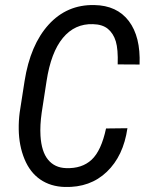

<svg xmlns="http://www.w3.org/2000/svg" viewBox="-20 -741 595 771"><path d="M491.7 -226.1Q475.6 -114.7 408.9 -51Q342.3 12.7 240.2 9.8Q183.6 8.3 142.1 -20Q100.6 -48.3 78.4 -102.1Q56.2 -155.8 55.2 -221.7Q54.7 -256.3 59.1 -289.6L78.6 -415Q101.6 -561 175.3 -642.1Q249 -723.1 358.9 -720.7Q449.7 -719.2 497.3 -656.5Q544.9 -593.8 540.5 -481.9L452.6 -482.4Q454.6 -543 445.1 -574.7Q435.5 -606.4 413.6 -624.8Q391.6 -643.1 353.5 -644Q280.3 -646.5 232.4 -588.6Q184.6 -530.8 167 -415.5L147.5 -289.1Q140.1 -237.8 142.6 -195.8Q146.5 -131.8 173.1 -99.6Q199.7 -67.4 245.1 -65.9Q309.1 -63.5 347.9 -99.6Q386.7 -135.7 405.8 -225.1Z"/></svg>

Font: TypoPRO Roboto
Style: Italic
Weight: 400
Italic angle: -12°
Designer: Google
Version: Version 2.136; 2016